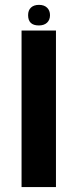

<svg xmlns="http://www.w3.org/2000/svg" viewBox="-20 -754 313 774"><path d="M66.9 0V-630.9H205.6V0ZM136.7 -651.4Q93.3 -651.4 93.3 -692.9Q93.3 -712.9 105 -723.6Q116.7 -734.4 137.2 -734.4Q158.2 -734.4 169.9 -722.9Q181.6 -711.4 181.6 -692.9Q181.6 -673.8 169.7 -662.6Q157.7 -651.4 136.7 -651.4Z"/></svg>

Font: Open Sans SemiCondensed
Style: Bold
Weight: 700
Width: 4
Designer: Monotype Design Team
Foundry: Monotype Imaging Inc.
Version: Version 3.003